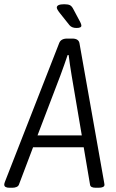

<svg xmlns="http://www.w3.org/2000/svg" viewBox="-38 -884 548 906"><path d="M7 2Q-18 2 -18 -13Q-18 -18 -14 -28L241 -680Q249 -702 279 -702H303Q333 -702 337 -680L452 -31Q453 -24 454 -19.5Q455 -15 455 -12Q455 2 426 2H414Q389 2 387 -12L357 -189H118L51 -12Q48 -5 39.5 -1.5Q31 2 20 2ZM247 -528 139 -245H348L300 -528Q296 -552 292 -579Q288 -606 286 -624H281Q275 -606 266 -580.5Q257 -555 247 -528ZM323 -752Q301 -752 290 -765L247 -819Q230 -840 230 -848Q230 -864 265 -864Q283 -864 292 -859.5Q301 -855 308 -841L341 -779Q346 -769 346 -763Q346 -752 323 -752Z"/></svg>

Font: Asap Condensed Condensed Light
Style: Italic
Weight: 300
Width: 3
Italic angle: -6°
Designer: Pablo Cosgaya
Foundry: Omnibus-Type
Version: Version 3.001; ttfautohint (v1.8.4.7-5d5b)